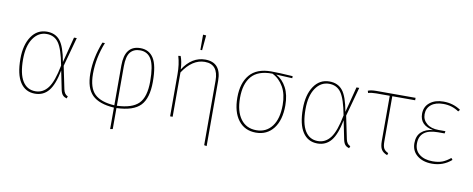

<svg xmlns="http://www.w3.org/2000/svg" viewBox="-74 -1088 4035 1638"><g transform="rotate(10 1943.0 -269.5)"><path d="M257 -529Q330 -529 371 -478.5Q412 -428 435 -297L492 -519H516L447 -267L488 -69Q497 -27 527 -16L520 3Q499 -3 486 -16.5Q473 -30 466 -61L433 -224Q409 -99 364 -44.5Q319 10 246 10Q163 10 118 -58.5Q73 -127 73 -262Q73 -382 122.5 -455.5Q172 -529 257 -529ZM258 -509Q186 -509 141 -443Q96 -377 96 -262Q96 -136 135 -73.5Q174 -11 246 -11Q312 -11 355 -67.5Q398 -124 425 -265Q399 -404 362 -456.5Q325 -509 258 -509Z M1220 -264Q1220 -122 1159.5 -58.5Q1099 5 953 10V192L931 196V10Q801 2 741.5 -57Q682 -116 682 -244Q682 -377 738 -519H760Q705 -382 705 -244Q705 -121 759.5 -69Q814 -17 931 -10V-355Q931 -529 1067 -529Q1142 -529 1181 -468Q1220 -407 1220 -264ZM953 -10Q1084 -15 1140.5 -71.5Q1197 -128 1197 -264Q1197 -397 1165 -453.5Q1133 -510 1067 -510Q1012 -510 982.5 -474Q953 -438 953 -350Z M1599 -733 1587 -603H1572V-735ZM1628 -529Q1767 -529 1767 -369V196L1745 192V-367Q1745 -509 1628 -509Q1520 -509 1438 -384V0H1416V-363Q1416 -452 1395 -520L1415 -523Q1433 -478 1436 -410Q1513 -529 1628 -529Z M2386 -519V-501L2246 -508Q2302 -478 2335 -415.5Q2368 -353 2368 -262Q2368 -134 2312 -62Q2256 10 2160 10Q2063 10 2008 -61.5Q1953 -133 1953 -259Q1953 -384 2013.5 -455.5Q2074 -527 2199 -527Q2266 -527 2386 -519ZM2345 -262Q2345 -355 2309.5 -417.5Q2274 -480 2213 -510H2210Q2088 -511 2032 -446Q1976 -381 1976 -259Q1976 -142 2024.5 -76.5Q2073 -11 2160 -11Q2246 -11 2295.5 -76.5Q2345 -142 2345 -262Z M2704 -529Q2777 -529 2818 -478.5Q2859 -428 2882 -297L2939 -519H2963L2894 -267L2935 -69Q2944 -27 2974 -16L2967 3Q2946 -3 2933 -16.5Q2920 -30 2913 -61L2880 -224Q2856 -99 2811 -44.5Q2766 10 2693 10Q2610 10 2565 -58.5Q2520 -127 2520 -262Q2520 -382 2569.5 -455.5Q2619 -529 2704 -529ZM2705 -509Q2633 -509 2588 -443Q2543 -377 2543 -262Q2543 -136 2582 -73.5Q2621 -11 2693 -11Q2759 -11 2802 -67.5Q2845 -124 2872 -265Q2846 -404 2809 -456.5Q2772 -509 2705 -509Z M3451 -498H3253V-106Q3253 -65 3264 -45.5Q3275 -26 3303 -14L3297 5Q3260 -9 3245.5 -33.5Q3231 -58 3231 -106V-498H3114Q3070 -498 3045 -489L3039 -508Q3065 -519 3111 -519H3451Z M3692 -529Q3776 -529 3842 -484L3829 -468Q3770 -509 3694 -509Q3627 -509 3589 -478Q3551 -447 3551 -395Q3551 -346 3589 -314.5Q3627 -283 3693 -283H3751L3748 -263H3690Q3530 -263 3530 -137Q3530 -78 3573 -44.5Q3616 -11 3687 -11Q3738 -11 3772 -24.5Q3806 -38 3841 -67L3853 -52Q3782 10 3686 10Q3607 10 3557.5 -29.5Q3508 -69 3508 -137Q3508 -200 3545 -234Q3582 -268 3645 -274Q3529 -295 3529 -395Q3529 -457 3574.5 -493Q3620 -529 3692 -529Z"/></g></svg>

Font: FiraGO Thin
Style: Regular
Weight: 100
Designer: bBox Type
Foundry: bBox Type GmbH
Version: Version 1.001;PS 001.001;hotconv 1.0.88;makeotf.lib2.5.64775